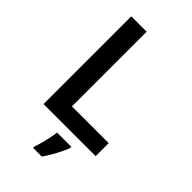

<svg xmlns="http://www.w3.org/2000/svg" viewBox="-279 -799 1105 1105"><g transform="rotate(45 274.0 -246.5)"><path d="M93 0V-714H218V-106H517V0ZM380 71Q373 91 360.5 116.5Q348 142 332.5 169Q317 196 300 221H229V208Q236 190 243 163.5Q250 137 256 109.5Q262 82 264 61H380Z"/></g></svg>

Font: Noto Sans New Tai Lue SemiBold
Style: Regular
Weight: 600
Version: Version 2.003